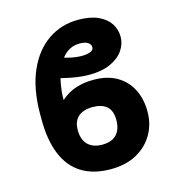

<svg xmlns="http://www.w3.org/2000/svg" viewBox="-113 -858 898 967"><g transform="rotate(-15 336.5 -375.0)"><path d="M377.9 -447.8Q448.2 -448.2 497.8 -419.7Q547.4 -391.1 573.5 -340.3Q599.6 -289.6 599.6 -222.7Q599.6 -158.2 569.3 -105.5Q539.1 -52.7 482.7 -21.5Q426.3 9.8 346.7 9.8Q257.3 9.8 196.3 -27.8Q135.3 -65.4 104.5 -139.6Q73.7 -213.9 73.7 -323.7V-351.6Q74.2 -482.9 114.3 -574Q154.3 -665 223.6 -712.4Q293 -759.8 380.9 -759.8Q443.8 -759.8 484.9 -741Q525.9 -722.2 546.1 -691.2Q566.4 -660.2 566.4 -622.1Q566.4 -585 543.9 -552Q521.5 -519 476.3 -498.3Q431.2 -477.5 364.3 -477.5Q333.5 -477.5 297.1 -482.9Q260.7 -488.3 217.3 -499.5L248.5 -599.6Q271.5 -590.3 299.8 -584.7Q328.1 -579.1 352.1 -579.1Q377.9 -579.1 396.5 -585.7Q415 -592.3 415 -607.4Q415 -623.5 399.9 -633.1Q384.8 -642.6 357.4 -642.6Q318.8 -642.6 290.5 -621.1Q262.2 -599.6 243.7 -563Q225.1 -526.4 215.8 -481.2Q206.5 -436 206.5 -388.2Q242.2 -419.9 284.9 -434.1Q327.6 -448.2 377.9 -447.8ZM336.9 -316.4Q307.1 -316.4 284.2 -306.6Q261.2 -296.9 248.5 -276.1Q235.8 -255.4 235.8 -222.7Q235.8 -190.4 247.6 -167.5Q259.3 -144.5 282 -132.6Q304.7 -120.6 336.9 -120.6Q370.6 -120.6 392.6 -132.6Q414.6 -144.5 425.8 -167.5Q437 -190.4 437 -222.7Q437 -271 411.6 -293.7Q386.2 -316.4 336.9 -316.4Z"/></g></svg>

Font: Inter 24pt ExtraBold
Style: Regular
Weight: 800
Designer: Rasmus Andersson
Foundry: rsms
Version: Version 4.001;git-66647c0bb